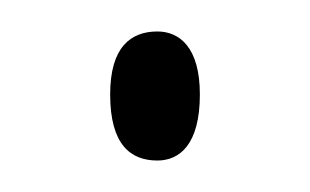

<svg xmlns="http://www.w3.org/2000/svg" viewBox="-20 -418 197 122"><path d="M80 -316C94 -316 107 -326 107 -358C107 -388 94 -398 80 -398C63 -398 50 -388 50 -358C50 -326 63 -316 80 -316Z"/></svg>

Font: Noto Serif Bengali ExtraCondensed Thin
Style: Regular
Weight: 100
Width: 2
Designer: Juan Bruce, Universal Thirst, Indian Type Foundry and the Monotype Design Team.
Foundry: Monotype Imaging Inc.
Version: Version 2.003